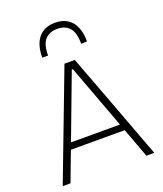

<svg xmlns="http://www.w3.org/2000/svg" viewBox="-172 -1085 1018 1196"><g transform="rotate(-20 337.5 -486.5)"><path d="M34 0Q56 -57.5 80 -121Q104 -184.5 126 -242L219 -486.5Q244 -552 264.2 -605.5Q284.5 -659 305 -713H373.5Q394 -658 414 -605Q434 -552 459 -486L551 -240.5Q573 -181.5 596.2 -119.2Q619.5 -57 641 0H588.5Q571 -47.5 552.5 -97.5Q534 -147.5 516 -195.5H159.5Q141 -147 122.2 -97.2Q103.5 -47.5 85.5 0ZM187.5 -270Q182 -255 175.5 -238.5H500Q494.5 -253 490 -266.5L342.5 -663H335.5ZM445.5 -794Q445.5 -868 417 -900.2Q388.5 -932.5 336.5 -932.5Q284 -932.5 255.2 -900.5Q226.5 -868.5 226.5 -795.5H188Q188 -881 226.2 -927Q264.5 -973 336.5 -973Q407.5 -973 446 -927Q484.5 -881 484.5 -795.5Z"/></g></svg>

Font: Commissioner ExtraLight
Style: Regular
Weight: 200
Designer: Kostas Bartsokas
Foundry: Kostas Bartsokas
Version: Version 1.000; ttfautohint (v1.8.3)